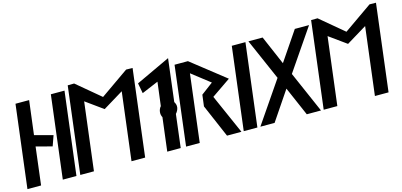

<svg xmlns="http://www.w3.org/2000/svg" viewBox="-76 -1418 4037 1930"><g transform="rotate(-15 1943.0 -453.0)"><path d="M159 0 207 -393 373 -349 411 -456 221 -507 265 -860H123L17 0Z M527 0 633 -860H491L385 0Z M1100 0H1242L1353 -903L1286 -904L991 -698L745 -904L678 -903L567 0H709L796 -705L975 -576L1187 -705Z M1654 -344C1668 -359 1681 -381 1684 -404C1687 -426 1680 -446 1669 -463L1723 -906L1366 -739L1386 -632L1559 -705L1528 -459C1515 -444 1506 -424 1504 -404C1502 -384 1505 -364 1515 -348L1472 0H1612Z M2062 -412 2260 -548 1908 -825H1769L1668 0H1810L1896 -702L2085 -555L1961 -462L1946 -344L2094 0H2244Z M2410 0 2516 -860H2374L2268 0Z M2884 -430 3178 -860H3030L2825 -558L2695 -860H2547L2735 -430L2441 0H2589L2793 -302L2924 0H3072Z M3633 0H3775L3886 -903L3819 -904L3524 -698L3278 -904L3211 -903L3100 0H3242L3329 -705L3508 -576L3720 -705Z"/></g></svg>

Font: Ny Stormning
Style: HfKr
Weight: 700
Designer: Robert Jablonski, Mew Too
Foundry: Cannot Into Space Fonts
Version: Version 0.90